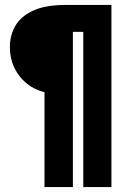

<svg xmlns="http://www.w3.org/2000/svg" viewBox="-20 -687 490 777"><path d="M160 70V-314Q98 -329 59 -379Q20 -429 20 -497Q20 -542 41 -580.5Q62 -619 112 -643Q162 -667 247 -667H431V70H317V-558H275V70Z"/></svg>

Font: Inconsolata SemiCondensed Black
Style: Regular
Weight: 900
Width: 4
Monospace: yes
Designer: Raph Levien, Cyreal, Brenton Simpson
Foundry: Raph Levien, Cyreal, Google
Version: Version 3.001; ttfautohint (v1.8.2.53-6de2)